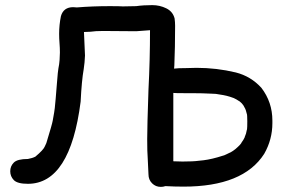

<svg xmlns="http://www.w3.org/2000/svg" viewBox="-20 -720 1113 750"><path d="M657 -357V-90L693 -89Q735 -89 756 -92L775 -94Q808 -98 851 -112Q856 -113 859.5 -115Q863 -117 866 -118Q885 -126 896 -135L900 -138Q922 -157 924 -164Q931 -173 936 -184V-185Q942 -198 944 -212L945 -215Q946 -223 946 -246Q946 -263 945.5 -265.5Q945 -268 945 -272Q939 -295 938 -295L931 -308Q926 -316 916 -324L914 -325Q904 -332 893 -337Q892 -337 891.5 -337.5Q891 -338 878.5 -342Q866 -346 852.5 -348.5Q839 -351 837 -351Q824 -354 808 -354Q770 -356 731 -356H705Q663 -356 657 -357ZM626 7Q618 10 608 10Q588 10 574 -4Q560 -18 560 -39Q559 -71 557 -102Q555 -125 555 -177Q555 -225 560 -370Q566 -486 566 -602L512 -598L382 -599Q353 -599 333 -596Q321 -595 308 -595L312 -503Q311 -476 307 -450Q299 -405 295 -323Q254 -2 89 -2Q48 -2 34 -16.5Q20 -31 20 -51Q20 -71 34 -85Q48 -99 89 -99Q106 -102 118 -108Q149 -134 154.5 -147Q160 -160 161 -161Q184 -236 186 -249Q193 -287 194 -298Q197 -325 202 -390Q205 -439 211 -469Q213 -479 214 -515Q214 -533 212.5 -551Q211 -569 211 -588Q211 -623 218 -657Q228 -692 266 -692L280 -691Q342 -696 409 -696Q448 -696 460 -695L512 -696Q540 -700 575 -700Q604 -700 629.5 -687.5Q655 -675 662 -648Q664 -633 664 -619Q664 -536 661 -464Q661 -458 660 -452Q674 -454 707 -454Q727 -455 748 -455Q826 -455 901 -437Q960 -422 1001 -377Q1044 -321 1044 -249V-239Q1044 -175 1012 -119Q930 9 697 9Q662 9 626 7Z"/></svg>

Font: Bad Comic
Style: Regular
Weight: 400
Designer: GGBotNet
Foundry: f0n7
Version: 0.9